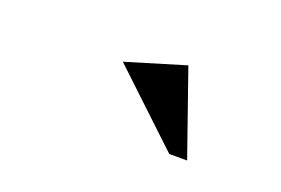

<svg xmlns="http://www.w3.org/2000/svg" viewBox="-42 -790 564 385"><g transform="rotate(20 240.0 -598.0)"><path d="M333.9 -507.9 183.1 -649.9 309.1 -688 372 -507.9Z"/></g></svg>

Font: Ancizar Serif Light
Style: Italic
Weight: 300
Italic angle: -4°
Designer: Cesar Puertas, Viviana Monsalve, Julian Moncada, Julian Prieto, Jose Castro, Felipe Aragon, Mariel Hernandez, Sara Alarc
Version: Version 8.100